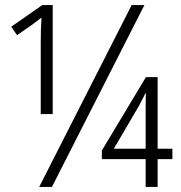

<svg xmlns="http://www.w3.org/2000/svg" viewBox="-20 -734 710 754"><path d="M140 -567Q140 -622 143 -665Q112 -641 102 -634L47 -596L24 -629L146 -714H187V-286H140ZM497 -714H547L184 0H134ZM552 -109H380V-143L553 -431H599V-150H657V-109H599V0H552ZM552 -150V-293Q552 -349 553 -371Q543 -351 525 -317L427 -150Z"/></svg>

Font: Noto Sans Display Light Narrow
Style: Regular
Weight: 300
Width: 4
Designer: Monotype Design team
Foundry: Monotype Imaging Inc.
Version: Version 1.000